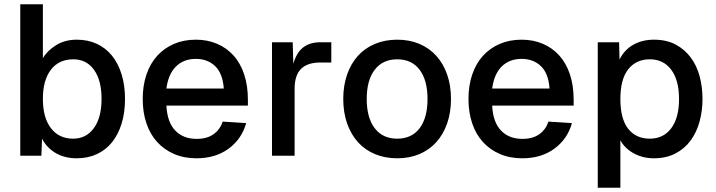

<svg xmlns="http://www.w3.org/2000/svg" viewBox="-20 -730 3358 900"><path d="M340 12Q284 12 242 -12Q200 -36 177 -80L174 0H75V-710H181V-457Q201 -492 242.5 -518Q284 -544 340 -544Q392 -544 434 -524.5Q476 -505 505 -469Q534 -433 550 -381.5Q566 -330 566 -266Q566 -202 550 -150.5Q534 -99 505 -63Q476 -27 434 -7.5Q392 12 340 12ZM323 -80Q384 -80 420 -129.5Q456 -179 456 -266Q456 -354 420.5 -403Q385 -452 324 -452Q256 -452 218.5 -403Q181 -354 181 -266Q181 -179 218.5 -129.5Q256 -80 323 -80Z M901 12Q843 12 796.5 -8Q750 -28 717 -64Q684 -100 666.5 -151.5Q649 -203 649 -266Q649 -329 666.5 -380.5Q684 -432 716.5 -468Q749 -504 795 -524Q841 -544 898 -544Q952 -544 997 -525Q1042 -506 1074.5 -470Q1107 -434 1124.5 -381.5Q1142 -329 1142 -262V-235H760Q764 -157 801.5 -118Q839 -79 902 -79Q950 -79 980.5 -100.5Q1011 -122 1024 -160L1134 -153Q1113 -78 1051.5 -33Q990 12 901 12ZM1029 -315Q1024 -386 988.5 -420Q953 -454 898 -454Q841 -454 805 -418.5Q769 -383 760 -315Z M1255 0V-532H1352L1355 -431Q1370 -484 1401.5 -508Q1433 -532 1482 -532H1533V-437H1482Q1421 -437 1391 -407Q1361 -377 1361 -314V0Z M1842 12Q1785 12 1738 -7.5Q1691 -27 1658 -63.5Q1625 -100 1607 -151.5Q1589 -203 1589 -266Q1589 -329 1607 -380.5Q1625 -432 1658 -468.5Q1691 -505 1738 -524.5Q1785 -544 1842 -544Q1899 -544 1945.5 -524.5Q1992 -505 2025 -468.5Q2058 -432 2076 -380.5Q2094 -329 2094 -266Q2094 -203 2076 -151.5Q2058 -100 2025 -63.5Q1992 -27 1945.5 -7.5Q1899 12 1842 12ZM1842 -80Q1910 -80 1947 -129Q1984 -178 1984 -266Q1984 -354 1947 -403Q1910 -452 1842 -452Q1774 -452 1736.5 -403Q1699 -354 1699 -266Q1699 -178 1736.5 -129Q1774 -80 1842 -80Z M2428 12Q2370 12 2323.5 -8Q2277 -28 2244 -64Q2211 -100 2193.5 -151.5Q2176 -203 2176 -266Q2176 -329 2193.5 -380.5Q2211 -432 2243.5 -468Q2276 -504 2322 -524Q2368 -544 2425 -544Q2479 -544 2524 -525Q2569 -506 2601.5 -470Q2634 -434 2651.5 -381.5Q2669 -329 2669 -262V-235H2287Q2291 -157 2328.5 -118Q2366 -79 2429 -79Q2477 -79 2507.5 -100.5Q2538 -122 2551 -160L2661 -153Q2640 -78 2578.5 -33Q2517 12 2428 12ZM2556 -315Q2551 -386 2515.5 -420Q2480 -454 2425 -454Q2368 -454 2332 -418.5Q2296 -383 2287 -315Z M2782 150V-532H2882L2884 -451Q2907 -497 2949 -520.5Q2991 -544 3045 -544Q3104 -544 3146.5 -521.5Q3189 -499 3217.5 -461Q3246 -423 3259.5 -372.5Q3273 -322 3273 -266Q3273 -210 3259 -159.5Q3245 -109 3217 -71Q3189 -33 3146 -10.5Q3103 12 3045 12Q2994 12 2952 -10.5Q2910 -33 2888 -72V150ZM3026 -80Q3090 -80 3126.5 -129Q3163 -178 3163 -266Q3163 -354 3126.5 -403Q3090 -452 3026 -452Q2962 -452 2925 -405.5Q2888 -359 2888 -266Q2888 -173 2924.5 -126.5Q2961 -80 3026 -80Z"/></svg>

Font: Geist Med
Style: Regular
Weight: 400
Designer: Basement.studio, Andrés Briganti, Mateo Zaragoza
Foundry: Basement.studio, Vercel, Andrés Briganti, Guido Ferreyra, Mateo Zaragoza
Version: Version 1.401